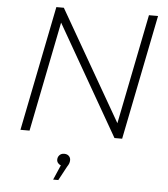

<svg xmlns="http://www.w3.org/2000/svg" viewBox="-62 -755 938 1072"><g transform="rotate(5 407.0 -219.5)"><path d="M70 0 210 -700H252L606 -84L729 -700H780L640 0H597L244 -616L121 0ZM276 261 312 178Q305 176 299 170Q289 161 289 148Q289 133 299 122.5Q309 112 325 112Q342 112 351.5 121.5Q361 131 361 144Q361 154 358 162.5Q355 171 347 183L305 261Z"/></g></svg>

Font: Montserrat Thin Light
Style: Italic
Weight: 300
Italic angle: -11.3°
Version: Version 9.000